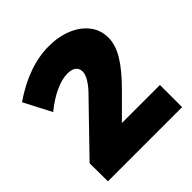

<svg xmlns="http://www.w3.org/2000/svg" viewBox="-190 -851 992 992"><g transform="rotate(-45 306.5 -355.0)"><path d="M580 -162V0H38L37 -133L287 -391Q314 -418 330.5 -445.5Q347 -473 347 -493Q347 -517 330.5 -529.5Q314 -542 284 -542Q243 -542 192.5 -518.5Q142 -495 91 -453L13 -603Q169 -710 315 -710Q387 -710 443.5 -686.5Q500 -663 532.5 -621Q565 -579 565 -524Q565 -469 529.5 -411.5Q494 -354 428 -288L302 -162Z"/></g></svg>

Font: #9Slide03 Montserrat ExtraBold
Style: Regular
Weight: 800
Designer: Julieta Ulanovsky
Foundry: Julieta Ulanovsky
Version: Version 6.001